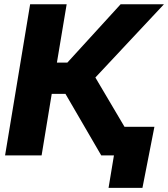

<svg xmlns="http://www.w3.org/2000/svg" viewBox="-20 -748 809 924"><path d="M4.4 0 125 -727.5H300.8L253.9 -446.8H304.2L560.5 -727.5H769L439 -375L660.6 0H467.3L294.9 -296.4H229L180.2 0ZM502.4 156.2 528.3 0H483.9L506.8 -137.7H723.1L665.5 156.2Z"/></svg>

Font: Inter Display ExtraBold
Style: Italic
Weight: 800
Italic angle: -9.39999°
Designer: Rasmus Andersson
Foundry: rsms
Version: Version 4.000;git-a52131595